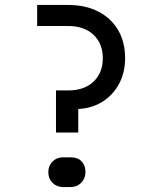

<svg xmlns="http://www.w3.org/2000/svg" viewBox="-20 -750 640 775"><path d="M206 -215V-385H256Q320 -385 357.5 -420.5Q395 -456 395 -515Q395 -574 357.5 -609.5Q320 -645 255 -645H130V-730H255Q325 -730 376.5 -703.5Q428 -677 456.5 -629Q485 -581 485 -515Q485 -458 461 -412.5Q437 -367 394.5 -340Q352 -313 296 -310V-215ZM235 5Q209 5 192 -12Q175 -29 175 -55Q175 -81 192 -98Q209 -115 235 -115H265Q294 -115 309.5 -98.5Q325 -82 325 -56Q325 -30 308 -12.5Q291 5 265 5Z"/></svg>

Font: JetBrainsMonoNL NF
Style: Regular
Weight: 400
Designer: Philipp Nurullin, Konstantin Bulenkov
Foundry: JetBrains
Version: Version 2.304; ttfautohint (v1.8.4.7-5d5b);Nerd Fonts 3.2.1